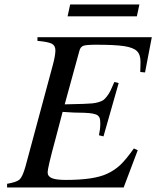

<svg xmlns="http://www.w3.org/2000/svg" viewBox="-20 -826 689 846"><path d="M648.9 -662.1 619.1 -506.8 598.1 -508.8Q599.1 -525.9 599.1 -554.2Q599.1 -585.9 583 -601.3Q566.9 -616.7 526.6 -622.8Q486.3 -628.9 403.8 -628.9Q360.4 -628.9 347.4 -624.3Q334.5 -619.6 330.1 -603L265.1 -366.2Q337.4 -368.2 346.2 -368.2Q371.6 -369.1 385.5 -370.4Q399.4 -371.6 413.8 -375.7Q428.2 -379.9 435.3 -385Q442.4 -390.1 451.7 -402.1Q460.9 -414.1 467.3 -427.5Q473.6 -440.9 483.9 -464.8L502.9 -460L436 -225.1L416 -230Q421.9 -257.3 421.9 -280.8Q421.9 -296.9 419.7 -304.4Q417.5 -312 411.1 -316.9Q398.9 -327.6 350.1 -329.1L304.2 -330.1L255.9 -333Q227.1 -221.2 225.1 -215.8Q189.9 -86.9 189.9 -66.9Q189.9 -48.8 208.7 -41Q227.5 -33.2 270 -33.2Q396 -33.2 453.1 -61Q485.8 -76.2 510.5 -99.6Q535.2 -123 569.8 -171.9L586.9 -164.1L524.9 0H11.2V-16.1Q53.7 -23.4 66.4 -35.2Q79.1 -46.9 91.8 -90.8L212.9 -540Q224.1 -582 224.1 -604Q224.1 -625 208.5 -633.3Q192.9 -641.6 145 -646V-662.1ZM594.2 -806.2 583 -753.9H277.8L289.1 -806.2Z"/></svg>

Font: Accordance
Style: Italic
Weight: 400
Italic angle: -11°
Version: Version 1.2 (build January 31, 2020) Miklal Software Solutio